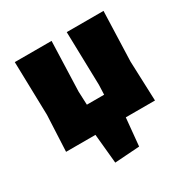

<svg xmlns="http://www.w3.org/2000/svg" viewBox="-147 -597 852 877"><g transform="rotate(-30 279.5 -158.5)"><path d="M44 0 53 -190 46 -472H240L231 -210L234 -139H325L327 -190L320 -472H514L505 -210L513 0H359L345 146L214 155L199 0Z"/></g></svg>

Font: Alegreya Sans SC Black
Style: Regular
Weight: 900
Designer: Juan Pablo del Peral
Foundry: Huerta Tipografica
Version: Version 2.007